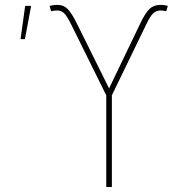

<svg xmlns="http://www.w3.org/2000/svg" viewBox="-20 -751 774 771"><path d="M406.7 0V-368.2L266.1 -652.3Q248 -688.5 236.6 -698.7Q225.1 -709 209.5 -709Q203.1 -709 197 -708Q190.9 -707 185.1 -706.1L179.2 -727.5Q187 -729 193.6 -730.2Q200.2 -731.4 206.5 -731.4Q234.4 -732.4 251.2 -715.3Q268.1 -698.2 288.1 -657.7L418 -396L544.4 -659.2Q564 -699.7 580.8 -715.6Q597.7 -731.4 624.5 -731.4Q632.3 -731.4 639.2 -730.5Q646 -729.5 653.8 -727.5L647.9 -706.1Q641.6 -707 635.7 -708Q629.9 -709 624.5 -709Q608.4 -709 596.2 -698.5Q584 -688 566.9 -652.3L429.2 -368.2V0ZM62.5 -593.8 81.1 -727.5H105L80.1 -593.8Z"/></svg>

Font: Inter Thin
Style: Regular
Weight: 250
Designer: Rasmus Andersson
Foundry: rsms
Version: Version 4.001;git-66647c0bb